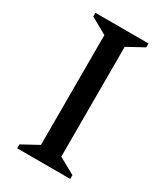

<svg xmlns="http://www.w3.org/2000/svg" viewBox="-158 -681 648 751"><g transform="rotate(30 166.0 -306.0)"><path d="M46.1 0V-17.6L120.1 -58V-554L46.1 -595.4V-612H285.9V-594.4L211.9 -554V-58L285.9 -17V0Z"/></g></svg>

Font: Ancizar Serif Light
Style: Regular
Weight: 300
Designer: Cesar Puertas, Viviana Monsalve, Julian Moncada, Julian Prieto, Jose Castro, Felipe Aragon, Mariel Hernandez, Sara Alarc
Version: Version 8.100